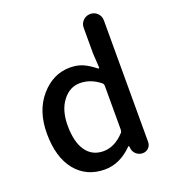

<svg xmlns="http://www.w3.org/2000/svg" viewBox="-145 -906 920 1028"><g transform="rotate(-20 315.0 -392.0)"><path d="M277.3 12.7Q172.9 12.7 111.3 -63Q49.8 -138.7 49.8 -274.4Q49.8 -403.3 119.6 -483.9Q189.5 -564.5 286.1 -564.5Q328.1 -564.5 359.9 -550.3Q391.6 -536.1 426.8 -507.8Q428.7 -506.8 431.2 -507.8Q433.6 -508.8 433.6 -511.7L428.7 -592.8V-739.3Q428.7 -763.7 445.8 -780.3Q462.9 -796.9 486.8 -796.9Q510.7 -796.9 527.3 -780.3Q543.9 -763.7 543.9 -739.3V-46.9Q543.9 -27.3 530.3 -13.7Q516.6 0 497.1 0Q476.6 0 460.9 -13.2Q445.3 -26.4 442.4 -46.9L440.4 -60.5Q440.4 -61.5 438.5 -61.5Q436.5 -61.5 435.5 -60.5Q363.3 12.7 277.3 12.7ZM303.7 -82Q367.2 -82 422.9 -141.6Q428.7 -148.4 428.7 -159.2V-408.2Q428.7 -418 421.9 -424.8Q369.1 -467.8 307.6 -467.8Q249 -467.8 209 -415.5Q168.9 -363.3 168.9 -276.4Q168.9 -182.6 204.1 -132.3Q239.3 -82 303.7 -82Z"/></g></svg>

Font: Gen Jyuu GothicX Medium
Style: Regular
Weight: 500
Designer: Ryoko NISHIZUKA (kana &amp; ideographs); Paul D. Hunt (Latin, Greek &amp; Cyrillic); Wenlong ZHANG (bopomofo); Sandoll C
Version: Version 1.058.20140828